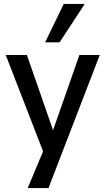

<svg xmlns="http://www.w3.org/2000/svg" viewBox="-20 -770 532 970"><path d="M120 180 211 -37V29L9 -492H116L255 -92H241L381 -492H484L225 180ZM208 -556 302 -750H408L281 -556Z"/></svg>

Font: Nunito Sans 10pt SemiCondensed SemiBold
Style: Regular
Weight: 600
Width: 4
Designer: Vernon Adams
Foundry: Vernon Adams
Version: Version 3.101;gftools[0.9.27]